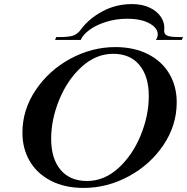

<svg xmlns="http://www.w3.org/2000/svg" viewBox="-20 -914 918 942"><path d="M90 -263Q90 -375 155 -472Q220 -569 325.5 -626Q431 -683 546 -683Q637 -683 705.5 -648.5Q774 -614 810.5 -552.5Q847 -491 847 -412Q847 -299 782 -202.5Q717 -106 611.5 -49Q506 8 390 8Q299 8 231 -26.5Q163 -61 126.5 -122.5Q90 -184 90 -263ZM710 -443Q710 -539 664.5 -594.5Q619 -650 535 -650Q451 -650 381 -586.5Q311 -523 271 -425.5Q231 -328 231 -233Q231 -136 277 -81Q323 -26 407 -26Q491 -26 560.5 -89Q630 -152 670 -249.5Q710 -347 710 -443ZM256 -732H267Q320 -732 341 -740Q362 -748 379 -772Q417 -823 483 -858.5Q549 -894 627 -894Q678 -894 714.5 -876.5Q751 -859 769.5 -831Q788 -803 786 -772Q784 -755 790 -747Q796 -739 813 -735.5Q830 -732 867 -732H878L872 -718H745Q754 -732 754 -745Q754 -777 713 -799.5Q672 -822 604 -822Q550 -822 501.5 -807Q453 -792 420 -768Q387 -744 376 -718H250Z"/></svg>

Font: Ibarra Real Nova SemiBold
Style: Italic
Weight: 600
Italic angle: -22°
Designer: Jose Maria Ribagorda & Octavio Pardo
Foundry: Octavio Pardo
Version: Version 1.014